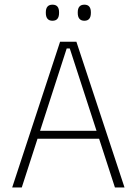

<svg xmlns="http://www.w3.org/2000/svg" viewBox="-20 -822 600 842"><path d="M75.5 0H33.5L243.5 -639H315L526 0H484L286 -609.5H272.5ZM426 -213.5H133V-248.5H426ZM210 -731Q195.5 -731 188.2 -739.8Q181 -748.5 181 -765V-768.5Q181 -784.5 188.2 -793Q195.5 -801.5 210 -801.5Q225 -801.5 232 -793Q239 -784.5 239 -768.5V-765Q239 -748.5 232 -739.8Q225 -731 210 -731ZM350 -731Q335.5 -731 328.2 -739.8Q321 -748.5 321 -765V-768.5Q321 -784.5 328.2 -793Q335.5 -801.5 350 -801.5Q364.5 -801.5 371.5 -793Q378.5 -784.5 378.5 -768.5V-765Q378.5 -748.5 371.5 -739.8Q364.5 -731 350 -731Z"/></svg>

Font: Anek Malayalam ExtraLight
Style: Regular
Weight: 250
Version: Version 1.003